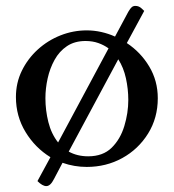

<svg xmlns="http://www.w3.org/2000/svg" viewBox="-20 -553 589 651"><path d="M274 -450Q299 -450 323.5 -444.5Q348 -439 370 -429L415 -513Q422 -525 427 -529Q432 -533 439 -533Q451 -533 460 -524.5Q469 -516 469 -516L410 -407Q457 -376 486 -327.5Q515 -279 515 -220Q515 -153 482 -100Q449 -47 394.5 -17Q340 13 274 13Q232 13 192 -1L163 54Q151 78 137 78Q124 78 107 61L151 -20Q99 -52 66.5 -105.5Q34 -159 34 -224Q34 -272 54 -313Q74 -354 108 -385Q142 -416 185 -433Q228 -450 274 -450ZM270 -414Q233 -414 207 -396.5Q181 -379 165 -350Q149 -321 141.5 -287Q134 -253 134 -220Q134 -179 144 -139Q154 -99 177 -70L348 -389Q333 -400 313.5 -407Q294 -414 270 -414ZM415 -214Q415 -251 407 -287.5Q399 -324 381 -352L213 -39Q242 -23 279 -23Q329 -23 358.5 -52Q388 -81 401.5 -125.5Q415 -170 415 -214Z"/></svg>

Font: Sedan SC
Style: Regular
Weight: 400
Designer: Sebastian Salazar
Foundry: Sebastian Salazar
Version: Version 1.100; ttfautohint (v1.8.4.7-5d5b)